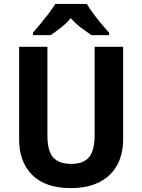

<svg xmlns="http://www.w3.org/2000/svg" viewBox="-20 -954 728 984"><path d="M611 -239Q611 -165 581 -109Q551 -53 491 -21.5Q431 10 342 10Q213 10 145.5 -57Q78 -124 78 -240V-714H223V-262Q223 -178 253.5 -146Q284 -114 345 -114Q408 -114 436.5 -148.5Q465 -183 465 -263V-714H611ZM425 -934Q438 -912 457.5 -885.5Q477 -859 498.5 -833Q520 -807 539 -787V-774H448Q425 -790 396 -811.5Q367 -833 343 -861Q319 -833 290.5 -811Q262 -789 240 -774H149V-787Q166 -806 188 -832.5Q210 -859 230.5 -886Q251 -913 263 -934Z"/></svg>

Font: Noto Sans Tamil SemiCondensed
Style: Bold
Weight: 700
Width: 4
Designer: Jelle Bosma - Monotype Design Team
Foundry: Monotype Imaging Inc.
Version: Version 2.004; ttfautohint (v1.8.4.7-5d5b)